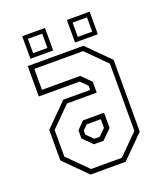

<svg xmlns="http://www.w3.org/2000/svg" viewBox="-126 -756 717 840"><g transform="rotate(-20 232.0 -335.5)"><path d="M150.5 0 47.5 -103V-245.5L150.5 -348.5H275.5V-368L245 -398.5H54.5V-540H314L417 -437V-103L314 0ZM161 -22H304L396 -114V-427L304.5 -518.5H77.5V-421H255.5L298.5 -378V-327.5H160L69.5 -237V-113ZM209.5 -119.5 167 -162V-200L200.5 -234H298.5V-163L254.5 -119.5ZM219.5 -141.5H245L275.5 -172V-212H209.5L188.5 -191V-172ZM284.5 -566V-671H390.5V-566ZM76.5 -566V-671H182.5V-566ZM96 -585H162.5V-651.5H96ZM304 -585H371V-651.5H304Z"/></g></svg>

Font: Tourney Condensed ExtraLight
Style: Regular
Weight: 200
Width: 3
Designer: Tyler Finck
Foundry: Etcetera Type Co
Version: Version 1.010; ttfautohint (v1.8.3)